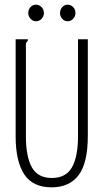

<svg xmlns="http://www.w3.org/2000/svg" viewBox="-20 -791 440 822"><path d="M201 11Q120 11 83.5 -45Q47 -101 47 -207V-623H99V-616Q93 -612 91.5 -605Q90 -598 91 -582V-206Q91 -120 116.5 -74.5Q142 -29 202 -29Q262 -29 288 -74.5Q314 -120 314 -209V-623H356V-210Q356 -93 316.5 -41Q277 11 201 11ZM134 -700Q121 -700 111 -710.5Q101 -721 101 -735Q101 -750 110.5 -760.5Q120 -771 134 -771Q147 -771 157.5 -761Q168 -751 168 -735Q168 -721 158 -710.5Q148 -700 134 -700ZM269 -700Q256 -700 246.5 -710.5Q237 -721 237 -735Q237 -750 246.5 -760.5Q256 -771 269 -771Q283 -771 293 -761Q303 -751 303 -735Q303 -721 293 -710.5Q283 -700 269 -700Z"/></svg>

Font: Inconsolata Condensed Light
Style: Regular
Weight: 300
Width: 3
Monospace: yes
Designer: Raph Levien, Cyreal, Brenton Simpson
Foundry: Raph Levien, Cyreal, Google
Version: Version 3.001; ttfautohint (v1.8.2.53-6de2)